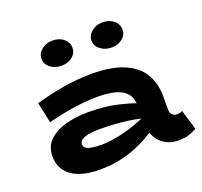

<svg xmlns="http://www.w3.org/2000/svg" viewBox="-126 -866 1080 1024"><g transform="rotate(-20 414.0 -354.0)"><path d="M720 10Q681 10 649 -8Q617 -26 598 -59.5Q579 -93 579 -138V-238Q579 -282 557.5 -308Q536 -334 495 -345.5Q454 -357 396 -357Q327 -357 255 -346Q183 -335 110 -316L85 -433Q165 -456 244.5 -469.5Q324 -483 407 -483Q516 -483 586.5 -453.5Q657 -424 690.5 -369.5Q724 -315 724 -239V-166Q724 -143 735 -133.5Q746 -124 759 -124Q769 -124 777.5 -126.5Q786 -129 792 -131L826 -18Q809 -8 783.5 1Q758 10 720 10ZM275 13Q209 13 160.5 -4Q112 -21 85.5 -56Q59 -91 59 -142Q60 -196 95 -230Q130 -264 188.5 -280.5Q247 -297 317 -297Q409 -297 480 -281Q551 -265 611 -241V-159Q538 -178 473.5 -184.5Q409 -191 345 -191Q308 -191 282 -186Q256 -181 242.5 -171.5Q229 -162 229 -147Q229 -133 240.5 -124.5Q252 -116 275 -112.5Q298 -109 329 -109Q365 -109 411.5 -117.5Q458 -126 509.5 -143Q561 -160 611 -185L608 -97Q564 -64 510.5 -39Q457 -14 398 -0.5Q339 13 275 13ZM555 -578Q518 -578 492 -598.5Q466 -619 466 -648Q466 -679 492 -700Q518 -721 555 -721Q593 -721 617.5 -700Q642 -679 642 -648Q642 -619 617.5 -598.5Q593 -578 555 -578ZM270 -578Q234 -578 208 -598.5Q182 -619 182 -648Q182 -679 208 -700Q234 -721 270 -721Q309 -721 333.5 -700Q358 -679 358 -648Q358 -619 333.5 -598.5Q309 -578 270 -578Z"/></g></svg>

Font: BioRhyme SemiExpanded ExtraBold
Style: Regular
Weight: 800
Width: 6
Designer: Aoife Mooney
Foundry: Aoife Mooney Type
Version: Version 1.600;gftools[0.9.33]